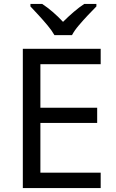

<svg xmlns="http://www.w3.org/2000/svg" viewBox="-20 -964 596 984"><path d="M496 0H97V-714H496V-635H187V-412H478V-334H187V-79H496ZM259 -784Q246 -807 224 -833.5Q202 -860 178 -886Q154 -912 136 -931V-944H196Q222 -927 250 -903Q278 -879 303 -852Q330 -879 358 -903Q386 -927 412 -944H474V-931Q455 -912 430.5 -886Q406 -860 383.5 -833.5Q361 -807 349 -784Z"/></svg>

Font: Noto Sans Linear A
Style: Regular
Weight: 400
Designer: Monotype Design Team
Foundry: Monotype Imaging Inc.
Version: Version 2.002; ttfautohint (v1.8.4.7-5d5b)